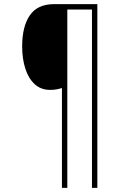

<svg xmlns="http://www.w3.org/2000/svg" viewBox="-20 -780 614 927"><path d="M450 127H424V-734H305V127H279V-355Q266 -351 253 -348.5Q240 -346 222 -346Q177 -346 147 -374Q117 -402 102 -449.5Q87 -497 87 -556Q87 -652 124 -706Q161 -760 241 -760H450Z"/></svg>

Font: Noto Sans Bengali SemiCondensed Thin
Style: Regular
Weight: 100
Width: 4
Designer: Joana Ranito - Universal Thirst; Jelle Bosma - Monotype Design Team
Foundry: Universal Thirst ehf.
Version: Version 3.000; ttfautohint (v1.8.4.7-5d5b)